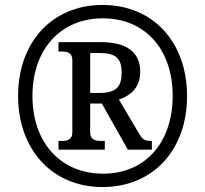

<svg xmlns="http://www.w3.org/2000/svg" viewBox="-20 -745 828 775"><path d="M394 10C598 10 735 -140 735 -357C735 -574 599 -725 394 -725C190 -725 53 -574 53 -358C53 -142 190 10 394 10ZM396 -44C227 -44 111 -167 111 -358C111 -545 224 -671 395 -671C566 -671 677 -546 677 -358C677 -171 568 -44 396 -44ZM216 -141H403V-176H390C366 -176 344 -180 344 -211V-327H391L496 -141H593V-176C564 -176 556 -181 543 -203L460 -343C504 -358 546 -389 546 -455C546 -534 493 -575 385 -575H216V-537H228C251 -537 272 -533 272 -502V-211C272 -180 251 -176 228 -176H216ZM384 -370H344V-531H381C446 -531 471 -511 471 -452C471 -396 450 -370 384 -370Z"/></svg>

Font: Noto Serif Ethiopic SemiCondensed
Style: Bold
Weight: 700
Width: 4
Designer: Monotype Design Team
Foundry: Monotype Imaging Inc.
Version: Version 2.102